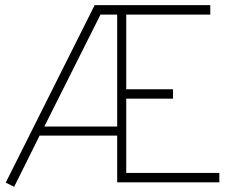

<svg xmlns="http://www.w3.org/2000/svg" viewBox="-20 -699 879 736"><path d="M342.8 -679.2H786.1V-643.1H463.9V-356.9H643.1V-320.8H463.9V-36.1H820.8V0H429.2V-179.2H131.8L34.2 17.1L2 1ZM149.9 -213.9H429.2V-643.1H365.2Z"/></svg>

Font: RawengulkSans
Style: Regular
Weight: 500
Designer: gluk (gluksza@wp.pl)
Foundry: gluk (gluksza@wp.pl)
Version: Version 0.94